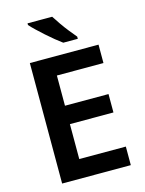

<svg xmlns="http://www.w3.org/2000/svg" viewBox="-136 -1018 831 1099"><g transform="rotate(-15 279.5 -468.5)"><path d="M499 0H92V-714H499V-605H223V-426H481V-317H223V-110H499ZM284 -937Q298 -915 317 -887.5Q336 -860 356.5 -834.5Q377 -809 393 -790V-777H307Q289 -790 265 -809.5Q241 -829 216.5 -851Q192 -873 171 -893Q150 -913 138 -927V-937Z"/></g></svg>

Font: Noto Sans Javanese SemiBold
Style: Regular
Weight: 600
Version: Version 2.004